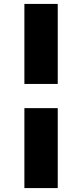

<svg xmlns="http://www.w3.org/2000/svg" viewBox="-20 -835 421 984"><path d="M105 -280.8H275.9V128.9H105ZM105 -404.8V-814.9H275.9V-404.8Z"/></svg>

Font: PoppinsZ
Style: Bold
Weight: 700
Designer: Ninad Kale (Devanagari), Jonny Pinhorn (Latin)
Foundry: Indian Type Foundry
Version: Version 3.002;FEAKit 1.0